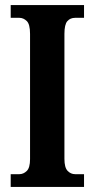

<svg xmlns="http://www.w3.org/2000/svg" viewBox="-20 -734 371 754"><path d="M22 0V-50H56Q72 -50 85 -62.5Q98 -75 98 -109V-601Q98 -639 85 -651.5Q72 -664 56 -664H22V-714H310V-664H275Q256 -664 244.5 -651Q233 -638 233 -601V-110Q233 -76 245.5 -63Q258 -50 275 -50H310V0Z"/></svg>

Font: Noto Serif Ethiopic ExtraCondensed
Style: Bold
Weight: 700
Width: 2
Designer: Monotype Design Team
Foundry: Monotype Imaging Inc.
Version: Version 2.102; ttfautohint (v1.8.4.7-5d5b)